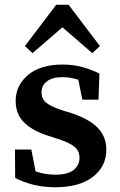

<svg xmlns="http://www.w3.org/2000/svg" viewBox="-20 -775 505 809"><path d="M213 14Q163 14 121 3.5Q79 -7 44 -25L43 -145H112L130 -53Q169 -39 213 -39Q266 -39 290.5 -59Q315 -79 315 -110Q315 -139 294 -156.5Q273 -174 223 -190L183 -203Q119 -223 82.5 -258Q46 -293 46 -350Q46 -415 98 -459Q150 -503 244 -503Q288 -503 326.5 -492.5Q365 -482 399 -465L395 -355H327L310 -439Q294 -444 278 -447Q262 -450 244 -450Q201 -450 178 -432.5Q155 -415 155 -386Q155 -359 174.5 -342.5Q194 -326 246 -309L279 -299Q355 -274 391.5 -237Q428 -200 428 -144Q428 -74 371.5 -30Q315 14 213 14ZM369 -551 243 -660 117 -551 85 -581 217 -755H269L401 -581Z"/></svg>

Font: Source Serif 4 SmText Semibold
Style: Regular
Weight: 600
Designer: Frank Grießhammer
Foundry: Adobe
Version: Version 4.005;hotconv 1.1.0;makeotfexe 2.6.0